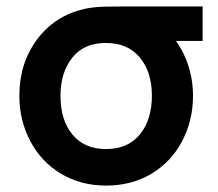

<svg xmlns="http://www.w3.org/2000/svg" viewBox="-20 -560 676 595"><path d="M308.6 15.1Q231 15.1 169.7 -21.2Q108.4 -57.6 74.2 -122.1Q40 -186.5 40 -263.2Q40 -363.8 94.5 -437.3Q148.9 -510.7 240.7 -532.2Q265.6 -537.6 294.9 -539.1Q335.9 -540 381.8 -540H607.9V-433.1H525.4Q544.4 -406.2 556.2 -377Q578.1 -323.2 578.1 -263.2Q578.1 -186 543.9 -121.6Q510.7 -58.6 449.2 -21.5Q387.7 15.1 308.6 15.1ZM308.6 -98.1Q376.5 -98.1 413.6 -143.6Q450.7 -189 450.7 -263.2Q450.7 -336.9 413.3 -381.8Q376 -426.8 308.6 -426.8H306.6Q240.2 -426.8 203.9 -381.1Q167.5 -335.4 167.5 -263.2Q167.5 -187.5 204.6 -142.8Q241.7 -98.1 308.6 -98.1Z"/></svg>

Font: Vela Sans Bd
Style: Bold
Weight: 700
Designer: Principal design: Mikhail Sharanda - project Manrope.
Design modification: Ravid Balaliev
Foundry: Mikhail Sharanda
Version: Version 1.001